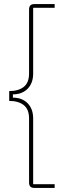

<svg xmlns="http://www.w3.org/2000/svg" viewBox="-20 -780 355 938"><path d="M147 138Q122 138 122 112V-201Q122 -246 96 -266.5Q70 -287 25 -287V-335Q70 -335 96 -355.5Q122 -376 122 -421V-734Q122 -760 147 -760H247V-742H142V-421Q142 -374 115 -346.5Q88 -319 43 -319V-303Q88 -303 115 -275.5Q142 -248 142 -201V120H247V138Z"/></svg>

Font: IBM Plex Sans Arabic Thin
Style: Regular
Weight: 100
Designer: Mike Abbink, Paul van der Laan, Pieter van Rosmalen, Wael Morcos, Khajak Apelian
Foundry: Bold Monday
Version: Version 1.101